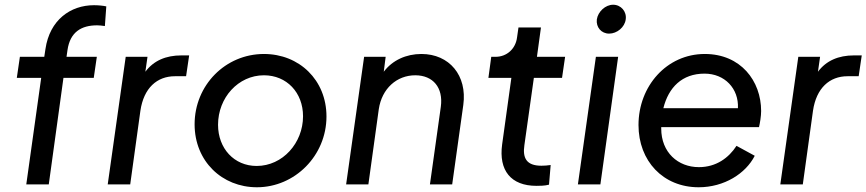

<svg xmlns="http://www.w3.org/2000/svg" viewBox="-20 -779 3660 811"><path d="M91 0H186L248 -450H376L389 -539H261L265 -567C276 -645 325 -672 390 -672C395 -672 413 -671 423 -669L429 -752C416 -755 395 -757 377 -757C278 -757 190 -695 172 -572L167 -539H64L51 -450H154Z M435 0H530L573 -311C587 -407 643 -457 719 -457H766L779 -545H746C681 -545 629 -523 594 -476L603 -539H511Z M1065 12C1226 12 1359 -122 1359 -287C1359 -441 1244 -551 1095 -551C932 -551 802 -419 802 -254C802 -98 918 12 1065 12ZM901 -252C901 -366 986 -461 1095 -461C1191 -461 1260 -388 1260 -288C1260 -175 1174 -78 1064 -78C969 -78 901 -152 901 -252Z M1442 0H1536L1580 -318C1593 -405 1656 -461 1734 -461C1809 -461 1853 -409 1842 -328L1796 0H1890L1937 -336C1954 -460 1878 -551 1760 -551C1696 -551 1638 -525 1601 -476L1609 -539H1518Z M2246 6C2258 6 2282 6 2299 1L2306 -82C2294 -80 2279 -79 2267 -79C2203 -79 2187 -112 2195 -166L2235 -450H2354L2367 -539H2248L2265 -663H2170L2164 -621C2158 -573 2121 -539 2073 -539H2055L2043 -450H2140L2101 -169C2086 -59 2138 6 2246 6Z M2421 0H2516L2591 -539H2497ZM2501 -697C2497 -664 2520 -637 2553 -637C2586 -637 2619 -664 2623 -697C2628 -730 2603 -759 2570 -759C2537 -759 2506 -730 2501 -697Z M2931 12C3039 12 3130 -46 3168 -121L3091 -163C3058 -112 3005 -73 2932 -73C2844 -73 2773 -135 2773 -236V-242H3186C3190 -259 3195 -288 3195 -310C3195 -437 3109 -551 2957 -551C2796 -551 2677 -415 2677 -251C2677 -99 2781 12 2931 12ZM2782 -322C2804 -410 2861 -468 2956 -468C3041 -468 3101 -405 3097 -322Z M3276 0H3371L3414 -311C3428 -407 3484 -457 3560 -457H3607L3620 -545H3587C3522 -545 3470 -523 3435 -476L3444 -539H3352Z"/></svg>

Font: Mluvka Medium
Style: Italic
Weight: 500
Italic angle: -8°
Designer: Modified by Jiří Krblich, Original typeface by Gumpita Rahayu
Foundry: Gumpita Rahayu & Jiří Krblich
Version: Version 2.000;Glyphs 3.1.1 (3134)